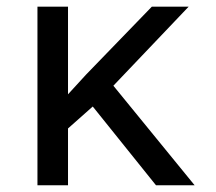

<svg xmlns="http://www.w3.org/2000/svg" viewBox="-20 -548 640 568"><path d="M254.4 -232.9 441.4 0H555.7L315.4 -294.4L538.1 -528.3H429.2L234.9 -327.6L181.2 -269V-528.3H90.8V0H181.2V-168Z"/></svg>

Font: RobotoMono Nerd Font
Style: Regular
Weight: 400
Monospace: yes
Designer: Google
Version: Version 3.000;Nerd Fonts 3.2.1